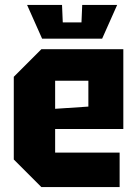

<svg xmlns="http://www.w3.org/2000/svg" viewBox="-20 -760 557 780"><path d="M36 -112V-448L148 -560H481V-236H204V-140H466V0H148ZM204 -318 339 -327V-432H204ZM314 -740H456L395 -603H151L90 -740H232L235 -669H311Z"/></svg>

Font: Tektur SemiCondensed
Style: Bold
Weight: 700
Width: 4
Designer: Adam Jagosz
Foundry: Adam Jagosz
Version: Version 1.005;gftools[0.9.30]